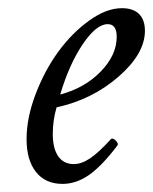

<svg xmlns="http://www.w3.org/2000/svg" viewBox="-20 -436 374 469"><path d="M132.8 13.2Q90.8 13.2 67.9 -15.9Q44.9 -44.9 44.9 -96.2Q44.9 -147.9 66.9 -205.8Q88.9 -263.7 122.3 -309.6Q155.8 -355.5 197.8 -385.7Q239.7 -416 277.8 -416Q305.2 -416 319.6 -401.9Q334 -387.7 334 -360.8Q334 -304.7 269.3 -248.5Q204.6 -192.4 118.2 -173.8Q108.9 -141.6 108.9 -108.9Q108.9 -73.7 122.1 -54.4Q135.3 -35.2 160.2 -35.2Q179.2 -35.2 200.2 -49.3Q221.2 -63.5 251 -96.2Q254.9 -100.1 262.5 -92.8Q270 -85.4 267.1 -81.1Q229.5 -31.2 198 -9Q166.5 13.2 132.8 13.2ZM127 -205.1Q186.5 -220.7 225.8 -261Q265.1 -301.3 265.1 -346.2Q265.1 -377 243.2 -377Q215.3 -377 182.4 -328.4Q149.4 -279.8 127 -205.1Z"/></svg>

Font: Junicode SmCond
Style: Italic
Weight: 400
Width: 4
Italic angle: -11°
Designer: Peter S. Baker
Version: Version 2.206